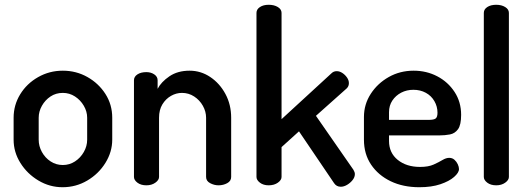

<svg xmlns="http://www.w3.org/2000/svg" viewBox="-20 -776 2214 804"><path d="M242 8Q188 8 141 -20Q94 -48 65.5 -93.5Q37 -139 37 -191V-283Q37 -336 64.5 -381Q92 -426 139.5 -453Q187 -480 243 -480Q299 -480 346 -453.5Q393 -427 421.5 -382.5Q450 -338 450 -283V-191Q450 -140 421.5 -94Q393 -48 345.5 -20Q298 8 242 8ZM243 -85Q271 -85 294 -100Q317 -115 331 -139.5Q345 -164 345 -191V-283Q345 -309 331 -333Q317 -357 294 -372Q271 -387 243 -387Q214 -387 191.5 -372Q169 -357 155.5 -333Q142 -309 142 -283V-191Q142 -164 155.5 -139.5Q169 -115 192 -100Q215 -85 243 -85Z M593 0Q570 0 555.5 -11Q541 -22 541 -35V-440Q541 -455 555.5 -464.5Q570 -474 593 -474Q612 -474 626 -464.5Q640 -455 640 -440V-404Q655 -433 689.5 -456.5Q724 -480 774 -480Q821 -480 860.5 -453.5Q900 -427 924 -382.5Q948 -338 948 -283V-35Q948 -18 931.5 -9Q915 0 895 0Q877 0 860 -9Q843 -18 843 -35V-283Q843 -309 829.5 -333Q816 -357 793 -372Q770 -387 742 -387Q718 -387 696 -374.5Q674 -362 660 -339Q646 -316 646 -283V-35Q646 -22 630.5 -11Q615 0 593 0Z M1105 0Q1083 0 1068.5 -11Q1054 -22 1054 -35V-722Q1054 -737 1068.5 -746.5Q1083 -756 1105 -756Q1128 -756 1143.5 -746.5Q1159 -737 1159 -722V-277L1368 -469Q1377 -478 1390 -478Q1402 -478 1413.5 -470.5Q1425 -463 1433 -451.5Q1441 -440 1441 -428Q1441 -422 1439 -416.5Q1437 -411 1432 -406L1303 -291L1460 -65Q1466 -55 1466 -47Q1466 -34 1456.5 -22Q1447 -10 1433.5 -2Q1420 6 1407 6Q1389 6 1379 -9L1232 -226L1159 -160V-35Q1159 -22 1143.5 -11Q1128 0 1105 0Z M1736 8Q1668 8 1616 -17Q1564 -42 1534 -86.5Q1504 -131 1504 -191V-286Q1504 -339 1532.5 -383Q1561 -427 1608 -453.5Q1655 -480 1712 -480Q1766 -480 1811 -456.5Q1856 -433 1883.5 -391Q1911 -349 1911 -295Q1911 -253 1898 -235Q1885 -217 1864 -213Q1843 -209 1820 -209H1609V-186Q1609 -136 1645.5 -106.5Q1682 -77 1739 -77Q1774 -77 1796 -87Q1818 -97 1833 -106Q1848 -115 1861 -115Q1874 -115 1883 -107Q1892 -99 1897 -88Q1902 -77 1902 -68Q1902 -53 1881.5 -35Q1861 -17 1824 -4.5Q1787 8 1736 8ZM1609 -274H1775Q1797 -274 1804.5 -280Q1812 -286 1812 -304Q1812 -330 1799 -352.5Q1786 -375 1763 -387.5Q1740 -400 1711 -400Q1683 -400 1660 -388Q1637 -376 1623 -355Q1609 -334 1609 -306Z M2058 0Q2035 0 2020.5 -11Q2006 -22 2006 -35V-722Q2006 -737 2020.5 -746.5Q2035 -756 2058 -756Q2080 -756 2095.5 -746.5Q2111 -737 2111 -722V-35Q2111 -22 2095.5 -11Q2080 0 2058 0Z"/></svg>

Font: Dosis ExtraLight SemiBold
Style: Regular
Weight: 600
Version: Version 3.001; ttfautohint (v1.8.2)